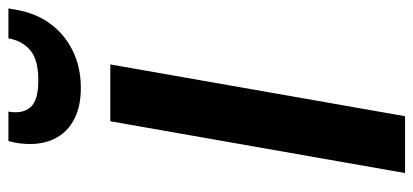

<svg xmlns="http://www.w3.org/2000/svg" viewBox="-283 -699 982 456"><g transform="rotate(-90 208.0 -471.0)"><path d="M25 0 148 -700H283L160 0ZM227 -770Q179 -770 147 -789Q115 -808 102 -843Q89 -878 97 -925L101 -942H171Q165 -909 181 -890Q197 -871 245 -871Q294 -871 316.5 -890Q339 -909 345 -942H416L413 -925Q405 -877 379.5 -842.5Q354 -808 315 -789Q276 -770 227 -770Z"/></g></svg>

Font: DM Sans
Style: Bold Italic
Weight: 700
Italic angle: -10°
Designer: Colophon Foundry, Jonny Pinhorn
Foundry: Colophon Foundry
Version: Version 4.004;gftools[0.9.30]